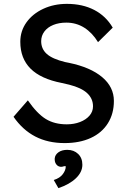

<svg xmlns="http://www.w3.org/2000/svg" viewBox="-20 -730 664 993"><path d="M50 -126 124 -211Q172 -142 217 -114.5Q262 -87 325 -87Q363 -87 394 -99Q425 -111 443 -132Q461 -153 461 -180Q461 -220 431 -248Q401 -276 338 -292L299 -301Q191 -322 138 -375Q85 -428 85 -514Q85 -570 117 -614.5Q149 -659 204 -684.5Q259 -710 326 -710Q407 -710 467.5 -678.5Q528 -647 563 -587L487 -512Q457 -561 415.5 -587Q374 -613 323 -613Q285 -613 255.5 -601Q226 -589 209.5 -567Q193 -545 193 -517Q193 -477 222 -451Q251 -425 317 -409L337 -405Q448 -382 508.5 -331Q569 -280 569 -208Q569 -142 538 -92.5Q507 -43 449.5 -16.5Q392 10 314 10Q228 10 162.5 -24Q97 -58 50 -126ZM320 132Q320 129 317 129Q314 129 310 130Q297 135 286 131Q276 128 269 117Q262 106 263 89Q265 70 282.5 57.5Q300 45 328 45Q362 45 384 66Q406 87 406 122Q406 160 372.5 192Q339 224 282 243L258 201Q290 191 305 170.5Q320 150 320 132Z"/></svg>

Font: Easer Grotesk Variable
Style: Regular
Weight: 400
Designer: Boardeaser, Bonnie Shaver-Troup, Thomas Jockin
Foundry: Lexend
Version: Version 1.001;Glyphs 3.1.2 (3151)